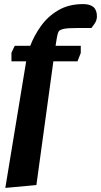

<svg xmlns="http://www.w3.org/2000/svg" viewBox="-20 -731 494 939"><path d="M6 188 108 -431H36V-473L52 -507H128Q146 -555 179 -602Q212 -649 263.5 -680Q315 -711 387 -711Q420 -711 437 -696.5Q454 -682 454 -651Q454 -631 441.5 -613.5Q429 -596 427 -594H360Q314 -594 295.5 -590.5Q277 -587 269 -580Q265 -576 261.5 -562.5Q258 -549 253 -515L252 -507H375V-472L359 -431H241L158 174Z"/></svg>

Font: Faustina ExtraBold
Style: Italic
Weight: 800
Italic angle: -8°
Designer: Alfonso Garcia
Foundry: http://www.omnibus-type.com
Version: Version 1.200